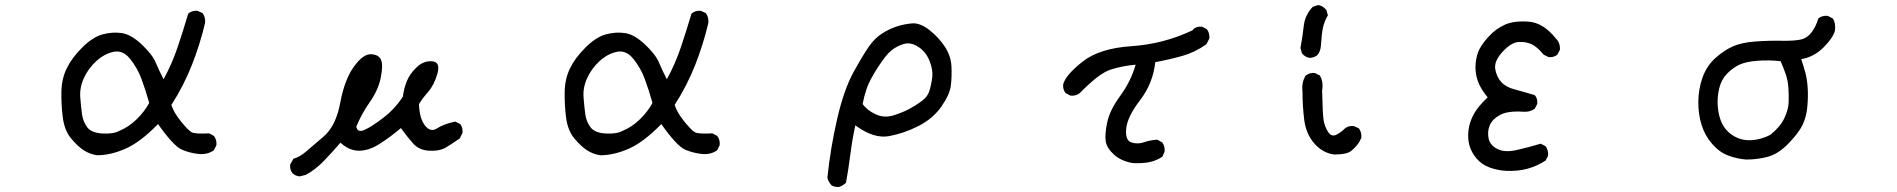

<svg xmlns="http://www.w3.org/2000/svg" viewBox="-20 -613 7540 763"><path d="M366 4Q337 0 312.5 -16Q288 -32 262 -63.5Q236 -95 229.5 -146.5Q223 -198 224 -249Q225 -300 245.5 -342Q266 -384 307.5 -425Q349 -466 388 -476.5Q427 -487 464 -481.5Q501 -476 543 -436.5Q585 -397 598.5 -365Q612 -333 630 -298Q663 -358 685.5 -424.5Q708 -491 728 -559Q743 -572 765 -570L785 -561Q797 -545 795 -522Q775 -437 742.5 -354.5Q710 -272 661 -196Q671 -165 699.5 -130Q728 -95 741.5 -87.5Q755 -80 811 -83L830 -73Q842 -58 840 -36L830 -16Q805 2 771 -1Q737 -4 703.5 -18Q670 -32 608 -120Q538 -48 478.5 -22Q419 4 366 4ZM454 -93Q491 -108 522.5 -138.5Q554 -169 573 -204Q558 -257 542 -300Q526 -343 497 -379Q468 -415 431 -407Q394 -399 362.5 -370Q331 -341 313.5 -303Q296 -265 299 -226Q302 -187 306 -158.5Q310 -130 326.5 -107.5Q343 -85 387 -82.5Q431 -80 454 -93Z M1170 88Q1154 86 1143 76Q1131 62 1133 41L1146 18Q1172 10 1193.5 -8.5Q1215 -27 1265 -69.5Q1315 -112 1332 -204Q1349 -296 1386 -347.5Q1423 -399 1454.5 -397.5Q1486 -396 1494.5 -374.5Q1503 -353 1493 -304Q1483 -255 1450 -208Q1417 -161 1396 -110Q1400 -84 1429 -97Q1458 -110 1504 -145.5Q1550 -181 1581 -229Q1585 -261 1596.5 -290Q1608 -319 1635.5 -345.5Q1663 -372 1697 -369.5Q1731 -367 1718.5 -321.5Q1706 -276 1681.5 -248Q1657 -220 1645 -199Q1647 -142 1669 -114Q1691 -86 1717 -103Q1743 -120 1789 -130L1809 -120Q1820 -106 1818 -85L1807 -63Q1780 -44 1754 -28Q1728 -12 1687 -14Q1646 -16 1623 -41.5Q1600 -67 1573 -104Q1532 -69 1489 -41.5Q1446 -14 1407 -14Q1368 -14 1333 -46Q1302 -10 1268 25.5Q1234 61 1195 82Z M2366 4Q2337 0 2312.5 -16Q2288 -32 2262 -63.5Q2236 -95 2229.5 -146.5Q2223 -198 2224 -249Q2225 -300 2245.5 -342Q2266 -384 2307.5 -425Q2349 -466 2388 -476.5Q2427 -487 2464 -481.5Q2501 -476 2543 -436.5Q2585 -397 2598.5 -365Q2612 -333 2630 -298Q2663 -358 2685.5 -424.5Q2708 -491 2728 -559Q2743 -572 2765 -570L2785 -561Q2797 -545 2795 -522Q2775 -437 2742.5 -354.5Q2710 -272 2661 -196Q2671 -165 2699.5 -130Q2728 -95 2741.5 -87.5Q2755 -80 2811 -83L2830 -73Q2842 -58 2840 -36L2830 -16Q2805 2 2771 -1Q2737 -4 2703.5 -18Q2670 -32 2608 -120Q2538 -48 2478.5 -22Q2419 4 2366 4ZM2454 -93Q2491 -108 2522.5 -138.5Q2554 -169 2573 -204Q2558 -257 2542 -300Q2526 -343 2497 -379Q2468 -415 2431 -407Q2394 -399 2362.5 -370Q2331 -341 2313.5 -303Q2296 -265 2299 -226Q2302 -187 2306 -158.5Q2310 -130 2326.5 -107.5Q2343 -85 2387 -82.5Q2431 -80 2454 -93Z M3314 130Q3298 131 3285 124Q3272 110 3268 93Q3280 -24 3307 -141Q3334 -258 3372.5 -327.5Q3411 -397 3434 -429.5Q3457 -462 3485.5 -480Q3514 -498 3542.5 -507.5Q3571 -517 3603.5 -520Q3636 -523 3673 -494Q3710 -465 3734.5 -428Q3759 -391 3761 -349Q3763 -307 3758.5 -272Q3754 -237 3721 -189.5Q3688 -142 3630.5 -112.5Q3573 -83 3512.5 -72Q3452 -61 3379 -115Q3367 -60 3359.5 -1Q3352 58 3342 113Q3330 125 3314 130ZM3641 -210Q3666 -227 3674 -254Q3682 -281 3685 -308.5Q3688 -336 3673.5 -372Q3659 -408 3629 -427Q3599 -446 3572.5 -438.5Q3546 -431 3523.5 -413.5Q3501 -396 3468 -344.5Q3435 -293 3424.5 -262Q3414 -231 3408 -200Q3425 -175 3459.5 -159Q3494 -143 3530.5 -154.5Q3567 -166 3592.5 -179.5Q3618 -193 3641 -210Z M4481 35Q4435 27 4406.5 1Q4378 -25 4374 -52Q4370 -79 4380 -127Q4390 -175 4432 -232.5Q4474 -290 4493 -356Q4438 -351 4392.5 -336Q4347 -321 4271 -243Q4256 -231 4234 -233L4215 -243Q4203 -257 4205 -278Q4215 -315 4282 -368Q4349 -421 4476.5 -429.5Q4604 -438 4720 -493L4722 -497Q4735 -509 4757 -507L4776 -497Q4788 -481 4786 -460L4774 -437Q4729 -405 4677.5 -390.5Q4626 -376 4571 -366Q4562 -282 4511 -215.5Q4460 -149 4455.5 -102Q4451 -55 4476 -47Q4501 -39 4525.5 -47.5Q4550 -56 4579 -58L4599 -47Q4610 -31 4608 -10L4599 10Q4573 27 4544 32Q4515 37 4481 35Z M5282 1Q5236 -5 5203 -43Q5170 -81 5163 -136.5Q5156 -192 5156 -251Q5152 -284 5168 -312Q5184 -325 5205 -323L5225 -313Q5240 -288 5234 -253Q5236 -161 5240 -135.5Q5244 -110 5258 -88.5Q5272 -67 5292.5 -78.5Q5313 -90 5325 -103Q5339 -114 5360 -112L5380 -103Q5392 -87 5390 -65L5380 -46Q5366 -26 5348.5 -12.5Q5331 1 5282 1ZM5214 -393Q5201 -384 5187 -383Q5168 -384 5154 -401L5148 -422Q5156 -465 5161 -509.5Q5166 -554 5197 -586L5218 -593Q5236 -591 5251 -573L5257 -552Q5243 -529 5237.5 -503.5Q5232 -478 5229 -429Q5227 -407 5214 -393Z M5966 66Q5931 64 5899.5 52.5Q5868 41 5847.5 16.5Q5827 -8 5819.5 -35Q5812 -62 5815.5 -94Q5819 -126 5836 -158Q5853 -190 5892 -226Q5864 -259 5852.5 -292Q5841 -325 5844 -359.5Q5847 -394 5859.5 -418Q5872 -442 5898 -470Q5924 -498 5959.5 -514.5Q5995 -531 6054 -527Q6113 -523 6163 -460Q6181 -442 6179 -415L6169 -396Q6155 -384 6134 -386L6114 -396Q6089 -427 6066 -437.5Q6043 -448 6014 -446Q5985 -444 5951 -407Q5917 -370 5922 -339Q5927 -308 5945.5 -287.5Q5964 -267 5998 -258Q6032 -249 6079 -235Q6091 -222 6089 -200L6079 -181Q6060 -167 6034 -169Q5972 -173 5941.5 -156.5Q5911 -140 5900.5 -115.5Q5890 -91 5895.5 -63.5Q5901 -36 5930.5 -21Q5960 -6 6008 -17Q6056 -28 6103 -42L6122 -32Q6134 -16 6132 6L6122 25Q6089 47 6050 57.5Q6011 68 5966 66Z M6919 21Q6882 18 6847.5 5Q6813 -8 6784.5 -40.5Q6756 -73 6742.5 -115Q6729 -157 6729 -207Q6729 -257 6745.5 -304Q6762 -351 6796.5 -382Q6831 -413 6866 -428.5Q6901 -444 6954.5 -448Q7008 -452 7059 -451Q7110 -450 7136.5 -456Q7163 -462 7180.5 -486.5Q7198 -511 7206 -540Q7222 -552 7243 -550L7263 -540Q7276 -521 7272 -491Q7263 -460 7225 -423Q7187 -386 7138 -378Q7147 -351 7154 -325.5Q7161 -300 7163.5 -266.5Q7166 -233 7162.5 -191Q7159 -149 7143.5 -117Q7128 -85 7088 -43.5Q7048 -2 7007 9.5Q6966 21 6919 21ZM7015 -77Q7054 -108 7070.5 -142.5Q7087 -177 7088 -206Q7089 -235 7087 -264.5Q7085 -294 7076 -319.5Q7067 -345 7056 -370Q7008 -375 6963.5 -371.5Q6919 -368 6893.5 -356.5Q6868 -345 6844.5 -321.5Q6821 -298 6812.5 -263.5Q6804 -229 6806 -195Q6808 -161 6818.5 -133.5Q6829 -106 6849.5 -87.5Q6870 -69 6895.5 -61Q6921 -53 6952 -57Q6983 -61 7015 -77Z"/></svg>

Font: Kosefont JP
Style: Regular
Weight: 400
Designer: Nozomi Seto 瀬戸のぞみ
Version: Version 3.00;June 19, 2020